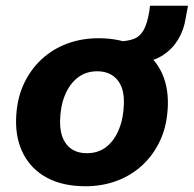

<svg xmlns="http://www.w3.org/2000/svg" viewBox="-20 -637 674 668"><path d="M278 11Q199 11 144.5 -18Q90 -47 62 -100Q34 -153 36 -223Q38 -290 61.5 -342Q85 -394 124.5 -430.5Q164 -467 214.5 -485.5Q265 -504 322 -504Q401 -504 455.5 -475Q510 -446 538 -393.5Q566 -341 564 -271Q562 -203 538.5 -151Q515 -99 475.5 -62.5Q436 -26 385.5 -7.5Q335 11 278 11ZM282 -104Q322 -104 350 -126Q378 -148 394 -187.5Q410 -227 411 -276Q413 -330 388 -359.5Q363 -389 318 -389Q279 -389 250.5 -367Q222 -345 206 -306Q190 -267 189 -217Q188 -163 212.5 -133.5Q237 -104 282 -104ZM476 -421 392 -476 395 -493Q426 -494 446.5 -502Q467 -510 479.5 -532Q492 -554 499 -595L502 -617H634L626 -574Q620 -533 600 -500Q580 -467 548.5 -446Q517 -425 476 -421Z"/></svg>

Font: Nunito Sans 11pt ExtraBold
Style: Italic
Weight: 800
Italic angle: -9°
Version: Version 3.101;gftools[0.9.27]